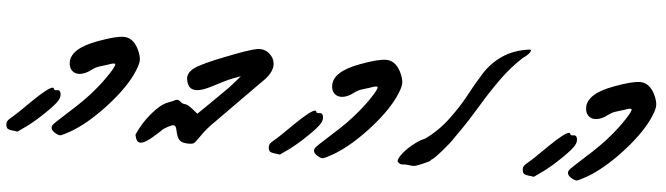

<svg xmlns="http://www.w3.org/2000/svg" viewBox="-42 -994 3142 906"><g transform="rotate(5 1529.0 -541.0)"><path d="M522 -733Q564 -733 590 -685Q608 -649 606.5 -626Q605 -603 583 -557Q545 -481 465 -395.5Q385 -310 311 -267Q275 -247 266 -244.5Q257 -242 240 -252Q211 -269 223 -289Q226 -296 295 -358Q366 -421 409 -473Q443 -513 470 -554.5Q497 -596 492 -602Q487 -607 459 -596Q448 -592 417 -583Q401 -578 381 -563Q356 -544 332 -541Q308 -538 293 -552Q278 -566 278 -592Q278 -657 401 -702Q484 -733 522 -733ZM209 -465Q213 -465 214 -461Q216 -452 230 -455Q244 -458 247.5 -441.5Q251 -425 241 -408Q229 -387 185 -344.5Q141 -302 106 -276Q62 -244 61 -244H58Q54 -245 47.5 -246Q41 -247 35 -247Q20 -249 14 -253Q8 -257 6 -269Q4 -281 8.5 -289Q13 -297 30 -311Q50 -327 116 -393Q190 -465 209 -465Z M622 -259Q616 -277 617 -279Q641 -334 681 -381.5Q721 -429 755 -442Q782 -452 790 -457Q803 -463 813 -453Q824 -442 836 -442Q849 -442 874 -422L899 -402L930 -432Q978 -480 1001 -502Q1036 -535 1065 -569L1088 -596L1053 -583Q1023 -572 963 -540Q924 -519 898 -514Q872 -509 857 -519.5Q842 -530 837 -557Q831 -589 865 -614Q899 -639 1008 -681Q1119 -725 1153.5 -730.5Q1188 -736 1213 -714Q1241 -688 1236.5 -654Q1232 -620 1196 -585Q1140 -529 1101 -489Q1001 -387 988 -374Q947 -335 920 -294Q901 -266 893.5 -261.5Q886 -257 862 -258Q836 -259 825 -271.5Q814 -284 807 -318Q803 -338 792 -338Q784 -338 764.5 -327.5Q745 -317 738 -309Q725 -296 698 -273Q637 -220 622 -259Z M1765 -733Q1807 -733 1833 -685Q1851 -649 1849.5 -626Q1848 -603 1826 -557Q1788 -481 1708 -395.5Q1628 -310 1554 -267Q1518 -247 1509 -244.5Q1500 -242 1483 -252Q1454 -269 1466 -289Q1469 -296 1538 -358Q1609 -421 1652 -473Q1686 -513 1713 -554.5Q1740 -596 1735 -602Q1730 -607 1702 -596Q1691 -592 1660 -583Q1644 -578 1624 -563Q1599 -544 1575 -541Q1551 -538 1536 -552Q1521 -566 1521 -592Q1521 -657 1644 -702Q1727 -733 1765 -733ZM1452 -465Q1456 -465 1457 -461Q1459 -452 1473 -455Q1487 -458 1490.5 -441.5Q1494 -425 1484 -408Q1472 -387 1428 -344.5Q1384 -302 1349 -276Q1305 -244 1304 -244H1301Q1297 -245 1290.5 -246Q1284 -247 1278 -247Q1263 -249 1257 -253Q1251 -257 1249 -269Q1247 -281 1251.5 -289Q1256 -297 1273 -311Q1293 -327 1359 -393Q1433 -465 1452 -465Z M1917 -247Q1896 -250 1884 -248Q1875 -246 1863 -256Q1854 -264 1871.5 -289.5Q1889 -315 1921 -341.5Q1953 -368 1979 -378Q2040 -421 2086.5 -483.5Q2133 -546 2162 -601Q2191 -656 2223.5 -707.5Q2256 -759 2307.5 -794.5Q2359 -830 2433 -840Q2442 -841 2441 -835Q2439 -821 2405 -797Q2353 -749 2310 -689.5Q2267 -630 2220 -552Q2173 -474 2148 -439Q2143 -432 2131 -415Q2119 -398 2116 -393Q2100 -368 2065 -328Q2030 -288 2021 -284Q2011 -279 2015 -278Q2017 -277 2006 -272Q1996 -267 1980 -260Q1952 -248 1942.5 -246Q1933 -244 1917 -247Z M2968 -733Q3010 -733 3036 -685Q3054 -649 3052.5 -626Q3051 -603 3029 -557Q2991 -481 2911 -395.5Q2831 -310 2757 -267Q2721 -247 2712 -244.5Q2703 -242 2686 -252Q2657 -269 2669 -289Q2672 -296 2741 -358Q2812 -421 2855 -473Q2889 -513 2916 -554.5Q2943 -596 2938 -602Q2933 -607 2905 -596Q2894 -592 2863 -583Q2847 -578 2827 -563Q2802 -544 2778 -541Q2754 -538 2739 -552Q2724 -566 2724 -592Q2724 -657 2847 -702Q2930 -733 2968 -733ZM2655 -465Q2659 -465 2660 -461Q2662 -452 2676 -455Q2690 -458 2693.5 -441.5Q2697 -425 2687 -408Q2675 -387 2631 -344.5Q2587 -302 2552 -276Q2508 -244 2507 -244H2504Q2500 -245 2493.5 -246Q2487 -247 2481 -247Q2466 -249 2460 -253Q2454 -257 2452 -269Q2450 -281 2454.5 -289Q2459 -297 2476 -311Q2496 -327 2562 -393Q2636 -465 2655 -465Z"/></g></svg>

Font: Lilach
Style: Regular
Weight: 400
Version: Version 1.0